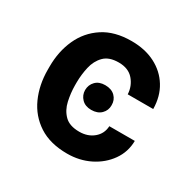

<svg xmlns="http://www.w3.org/2000/svg" viewBox="-127 -669 816 811"><g transform="rotate(30 281.5 -264.0)"><path d="M294.7 9.9Q211.6 9.9 156.6 -25.9Q101.6 -61.8 74.4 -122.3Q47.2 -182.9 47.2 -256.4V-272Q47.2 -345.5 74.6 -405.9Q101.9 -466.3 156.8 -502.3Q211.6 -538.4 294 -538.4Q360.1 -538.4 409.6 -513Q459.2 -487.6 487.2 -441.9Q515.3 -396.3 516 -335.2H391.7Q389.9 -374.6 364.7 -403.8Q339.5 -432.9 292.3 -432.9Q245 -432.9 220.9 -408.2Q196.7 -383.5 188.4 -346.4Q180 -309.3 179.7 -272V-256.4Q180 -218.8 188.2 -181.8Q196.4 -144.9 220.7 -120.4Q245 -95.9 293 -95.9Q334.2 -95.9 362 -119.1Q389.9 -142.4 391.7 -179.7H516Q515.3 -125.7 484.9 -82.7Q454.5 -39.8 404.7 -14.9Q354.8 9.9 294.7 9.9ZM226.6 -261Q226.9 -286.9 244 -304.2Q261 -321.4 290.5 -321.4Q321.4 -321.4 338.8 -304.2Q356.2 -286.9 355.8 -261Q356.2 -235.8 338.6 -218.4Q321 -201 290.5 -201Q261 -201 244 -218.6Q226.9 -236.2 226.6 -261Z"/></g></svg>

Font: Inter UI Semi Bold
Style: Regular
Weight: 600
Designer: Rasmus Andersson
Foundry: rsms
Version: 3.2;8d6f07862